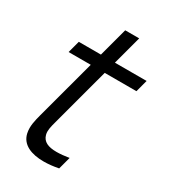

<svg xmlns="http://www.w3.org/2000/svg" viewBox="-174 -775 765 868"><g transform="rotate(30 208.5 -341.0)"><path d="M235 -477H400.5L417.3 -540H251.8L292 -690H219L178.8 -540H63.3L46.5 -477H162L86.5 -195.5C75.6 -154.7 65.5 -122.5 65.5 -91.8C65.5 -82.6 66.4 -73.6 68.4 -64.5C80.2 -12.3 131.5 8.1 195.7 8.1C220 8.1 246.1 5.2 272.6 0L289.9 -64.5C265.4 -60.7 243.5 -58.5 224.6 -58.5C181.3 -58.5 153.7 -70.2 145.3 -101.5C143.8 -106.8 143.1 -112.4 143.1 -118.4C143.1 -138.5 150.9 -163.5 160.3 -198.5Z"/></g></svg>

Font: Manrope
Style: RegularItalic
Weight: 400
Italic angle: -15°
Designer: Mikhail Sharanda
Foundry: Mikhail Sharanda
Version: Version 4.502;hotconv 1.0.109;makeotfexe 2.5.65596